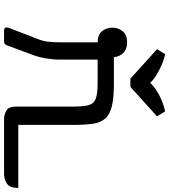

<svg xmlns="http://www.w3.org/2000/svg" viewBox="36 -868 832 944"><g transform="rotate(90 452.0 -396.0)"><path d="M249 -138 202 -12Q197 0 185 0H129Q115 0 115 -13Q115 -20 119 -29L173 -169Q183 -194 185.5 -220.5Q188 -247 188 -274V-460Q152 -460 134 -481Q116 -502 116 -532Q116 -562 134 -583.5Q152 -605 188 -605Q222 -605 240.5 -586Q259 -567 261 -540H391Q462 -540 502.5 -530Q543 -520 563 -497Q583 -474 588.5 -435.5Q594 -397 594 -340V-70H904Q904 -27 882 -13.5Q860 0 834 0H565Q543 0 523.5 -11.5Q504 -23 504 -60V-340Q504 -388 497.5 -414Q491 -440 467 -450Q443 -460 391 -460H273V-274Q273 -240 267 -205Q261 -170 249 -138ZM222 -752 246 -792Q275 -786 303.5 -773Q332 -760 354.5 -745.5Q377 -731 387 -718Q405 -739 443.5 -760.5Q482 -782 528 -792L552 -752L407 -621H367Z"/></g></svg>

Font: Warnes
Style: Regular
Weight: 400
Designer: Eduardo Rodriguez Tunni
Foundry: Eduardo Rodriguez Tunni
Version: Version 1.002; ttfautohint (v1.8.4.7-5d5b);gftools[0.9.23]